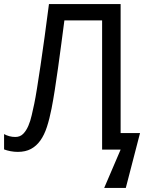

<svg xmlns="http://www.w3.org/2000/svg" viewBox="-20 -734 717 942"><path d="M481 0V-633.8H295.9Q288.6 -578.6 280.8 -518.8Q272.9 -459 264.9 -401.6Q256.8 -344.2 248.8 -292.5Q240.7 -240.7 232.9 -201.2Q223.1 -150.9 210.2 -111.3Q197.3 -71.8 178 -44.7Q158.7 -17.6 131.8 -3.2Q105 11.2 66.9 11.2Q49.8 11.2 31.7 7.8Q13.7 4.4 0 -1V-76.2Q11.2 -69.8 25.4 -65.9Q39.6 -62 55.2 -62Q78.6 -62 93.8 -77.4Q108.9 -92.8 119.1 -116.7Q129.4 -140.6 135.7 -169.2Q142.1 -197.8 147.9 -224.1Q153.8 -252 161.6 -300.8Q169.4 -349.6 179 -413.6Q188.5 -477.5 199 -554.2Q209.5 -630.9 220.2 -713.9H571.8V-81.1H667L597.2 188H491.2L571.8 0Z"/></svg>

Font: Droid Sans
Style: Regular
Weight: 400
Foundry: Ascender Corporation
Version: Version 1.00 build 114